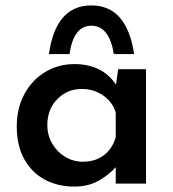

<svg xmlns="http://www.w3.org/2000/svg" viewBox="-20 -679 638 710"><path d="M520 -423V0H408V-61Q385 -34 346 -11.5Q307 11 255 11Q194 11 146 -14.5Q98 -40 70 -90Q42 -140 42 -211Q42 -280 71 -332.5Q100 -385 148.5 -413.5Q197 -442 255 -442Q358 -442 409 -366L417 -423ZM408 -171V-263Q396 -302 361.5 -326Q327 -350 282 -350Q229 -350 192 -312.5Q155 -275 155 -217Q155 -179 173 -148Q191 -117 221 -99Q251 -81 286 -81Q332 -81 363.5 -104.5Q395 -128 408 -171ZM476 -479H401Q384 -584 318 -584Q252 -584 237 -479H161Q186 -659 318 -659Q449 -659 476 -479Z"/></svg>

Font: Josefin Sans SemiBold
Style: Regular
Weight: 600
Designer: Santiago Orozco
Foundry: Typemade
Version: Version 2.000